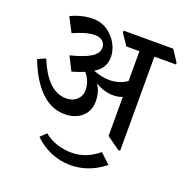

<svg xmlns="http://www.w3.org/2000/svg" viewBox="-141 -757 1026 1062"><g transform="rotate(20 372.5 -226.0)"><path d="M258 -78C339 -78 398 -124 398 -203C398 -239 390 -270 370 -300C402 -280 438 -268 475 -268C495 -268 513 -271 530 -278V-48L607 7H618V-547H745V-557L701 -624H409V-612L453 -547H530V-372C502 -351 466 -340 427 -340C395 -340 361 -348 332 -360C375 -386 393 -418 393 -463C393 -496 379 -537 353 -567C317 -610 277 -628 228 -628C188 -628 144 -618 99 -597L143 -512C187 -532 232 -547 270 -547C305 -547 331 -528 331 -494C331 -447 275 -419 174 -393L215 -312C242 -320 266 -328 287 -337C311 -311 324 -276 324 -241C324 -198 289 -163 239 -163C158 -163 103 -227 59 -333L13 -313C60 -187 140 -78 258 -78ZM386 176C447 176 517 157 584 103L526 48C481 86 429 109 368 109C310 109 249 91 206 54L172 87C227 141 301 176 386 176Z"/></g></svg>

Font: Noto Serif Devanagari Medium
Style: Regular
Weight: 500
Designer: Universal Thirst, Indian Type Foundry and the Monotype Design Team
Foundry: Monotype Imaging Inc.
Version: Version 2.004